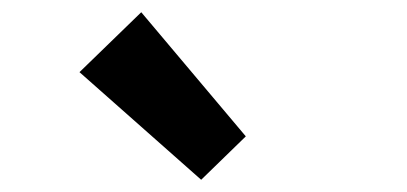

<svg xmlns="http://www.w3.org/2000/svg" viewBox="-20 -944 666 314"><path d="M309 -650 382 -721 211 -924 110 -826Z"/></svg>

Font: Noto Sans CJK JP Bold
Style: Regular
Weight: 700
Designer: Ryoko NISHIZUKA (kana & ideographs); Paul D. Hunt (Latin, Greek & Cyrillic); Wenlong ZHANG (bopomofo); Sandoll Communica
Foundry: Adobe Systems Incorporated
Version: Version 1.004;PS 1.004;hotconv 1.0.82;makeotf.lib2.5.63406